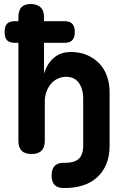

<svg xmlns="http://www.w3.org/2000/svg" viewBox="-20 -760 640 960"><path d="M53 -546Q27 -546 15 -559Q3 -572 3 -600Q3 -628 15 -641Q27 -654 53 -654H72V-675Q72 -708 87.5 -724Q103 -740 133.5 -740Q164 -740 182 -724Q200 -708 200 -675V-654H304Q329 -654 341.5 -641Q354 -628 354 -600Q354 -572 341.5 -559Q329 -546 304 -546H200V-392Q216 -443 250 -471.5Q284 -500 334 -500Q380 -500 415.5 -484.5Q451 -469 476.5 -442.5Q502 -416 515 -379Q528 -342 528 -299V-32Q528 23 510.5 63Q493 103 463 129Q433 155 393 167.5Q353 180 307 180H297Q267 180 252.5 164Q238 148 238 117.5Q238 87 252.5 70.5Q267 54 297 54H307Q326 54 342.5 50Q359 46 371 36.5Q383 27 389.5 10Q396 -7 396 -33V-271Q396 -290 391 -309Q386 -328 376 -343Q366 -358 350 -367Q334 -376 311 -376Q287 -376 267 -366Q247 -356 233 -338.5Q219 -321 211.5 -299.5Q204 -278 204 -255V-56Q204 -23 187.5 -6.5Q171 10 137.5 10Q104 10 88 -6.5Q72 -23 72 -56V-546Z"/></svg>

Font: Maple Mono NL
Style: Bold
Weight: 700
Monospace: yes
Designer: subframe7536
Version: Version 7.000